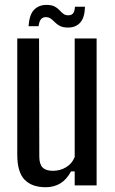

<svg xmlns="http://www.w3.org/2000/svg" viewBox="-20 -757 469 784"><path d="M166.5 7.5Q110 7.5 80.2 -23.5Q50.5 -54.5 50.5 -125V-600H139.5L140.5 -117.5Q140.5 -87 153.8 -73.2Q167 -59.5 196.5 -59.5Q225.5 -59.5 250 -74.2Q274.5 -89 285 -116V-600H374.5V0H285V-57H270Q251.5 -23 225.8 -7.8Q200 7.5 166.5 7.5ZM286 -729.5H327Q326 -685.5 307.8 -665Q289.5 -644.5 258 -644.5Q237.5 -644.5 225.2 -650.8Q213 -657 204.5 -665.8Q196 -674.5 187.5 -680.8Q179 -687 166.5 -687Q155.5 -687 148 -679.2Q140.5 -671.5 137.5 -650H96.5Q100 -698 119.5 -717.5Q139 -737 169.5 -737Q190.5 -737 202.5 -730.8Q214.5 -724.5 222.5 -715.8Q230.5 -707 238.5 -700.8Q246.5 -694.5 259 -694.5Q273.5 -694.5 279.5 -704Q285.5 -713.5 286 -729.5Z"/></svg>

Font: Big Shoulders Text Thin Medium
Style: Regular
Weight: 500
Version: Version 2.002